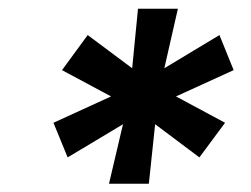

<svg xmlns="http://www.w3.org/2000/svg" viewBox="-20 -748 586 449"><path d="M234.9 -318.4 267.6 -457.5 138.2 -379.9 105 -460.9 239.7 -522.5 125 -584 185.1 -666 289.1 -588.4 302.7 -727.5H396L364.3 -588.4L493.2 -666L526.4 -584L391.6 -522.5L506.3 -460.9L446.3 -379.9L342.8 -457.5L328.1 -318.4Z"/></svg>

Font: Inter 24pt
Style: Bold Italic
Weight: 700
Italic angle: -9.3988°
Version: Version 4.001;git-66647c0bb